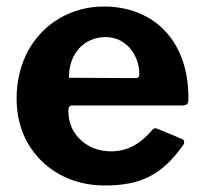

<svg xmlns="http://www.w3.org/2000/svg" viewBox="-20 -560 626 590"><path d="M190 -220C190 -231 194 -236 202 -236H542C558 -237 559 -243 559 -260C559 -435 452 -540 299 -540C250 -540 206 -528 165 -505C83 -458 31 -369 31 -257C31 -205 43 -159 66 -119C113 -38 199 10 302 10C412 10 477 -22 542 -113C545 -116 546 -120 546 -123C546 -128 544 -131 539 -133L467 -163C462 -165 459 -166 457 -166C454 -166 452 -165 449 -162C408 -114 369 -95 321 -95C284 -95 253 -107 228 -130C203 -153 190 -183 190 -220ZM192 -321C192 -322 192 -323 192 -324C192 -395 238 -446 305 -446C371 -446 408 -386 408 -334C408 -322 406 -320 391 -320Z"/></svg>

Font: Libre Franklin
Style: Bold
Weight: 700
Designer: Pablo Impallari, Rodrigo Fuenzalida
Foundry: Impallari Type
Version: Version 1.002; ttfautohint (v1.5)